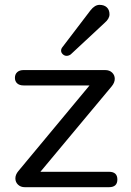

<svg xmlns="http://www.w3.org/2000/svg" viewBox="-20 -778 543 798"><path d="M433.1 -64Q467.8 -64 467.8 -32Q467.8 0 433.1 0H83Q65.9 0 54.9 -10.5Q43.9 -21 43.9 -36.6Q43.9 -52.2 56.2 -66.9L352.1 -422.9H78.1Q61 -422.9 51.5 -431.4Q42 -439.9 42 -454.6Q42 -469.2 51.5 -478Q61 -486.8 78.1 -486.8H417Q435.1 -486.8 446 -476.3Q457 -465.8 457 -450.4Q457 -435.1 444.8 -419.9L147.9 -64ZM240.2 -583 356 -734.9Q374 -757.8 393.6 -757.8Q413.1 -757.8 424.1 -747.3Q435.1 -736.8 435.1 -718.5Q435.1 -700.2 415 -683.1L273.9 -551.8Q265.6 -545.9 256.8 -545.9Q248 -545.9 241 -552.5Q233.9 -559.1 233.9 -567.4Q233.9 -575.7 240.2 -583Z"/></svg>

Font: Nunito-Regular
Style: Regular
Weight: 400
Designer: Vernon Adams
Foundry: newtypography
Version: Version 3.000